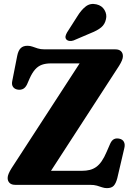

<svg xmlns="http://www.w3.org/2000/svg" viewBox="-20 -955 691 992"><path d="M595 -614.5 214 -27 107.5 -72.5H403Q425.5 -72.5 443.5 -77Q461.5 -81.5 476.8 -92.2Q492 -103 505.2 -122Q518.5 -141 531 -170.5L549.5 -213Q557.5 -230.5 569.2 -236.2Q581 -242 596.5 -238.5Q613.5 -235 620.2 -222Q627 -209 622.5 -190.5L586 -34.5Q579 -7.5 567.5 4.8Q556 17 532.5 17Q519.5 17 507.5 12.8Q495.5 8.5 480.8 4.2Q466 0 445 0H58.5Q39.5 0 29.5 -9.8Q19.5 -19.5 19.5 -35.5Q19.5 -45.5 24.8 -58Q30 -70.5 39.5 -85.5L423.5 -677L441 -627.5H243.5Q216.5 -627.5 196.8 -620.5Q177 -613.5 161.8 -596.5Q146.5 -579.5 133 -549.5L119.5 -518.5Q110.5 -500.5 97.8 -495Q85 -489.5 71.5 -492Q55.5 -494.5 47.5 -505.8Q39.5 -517 43 -535L69 -667Q74.5 -694 87 -706.2Q99.5 -718.5 122 -718.5Q135.5 -718.5 147.8 -714Q160 -709.5 175 -704.8Q190 -700 210.5 -700H576Q595 -700 605 -690.5Q615 -681 615 -664.5Q615 -655 610 -642.8Q605 -630.5 595 -614.5ZM378.5 -869Q399 -903 422.8 -921.5Q446.5 -940 478.5 -932.5Q507 -926 520.2 -902.8Q533.5 -879.5 527.5 -856Q522 -829.5 502.8 -813.5Q483.5 -797.5 449 -784L360 -746Q350 -742.5 339.5 -743.5Q329 -744.5 322.5 -751.5Q316.5 -759.5 318.8 -768.8Q321 -778 326.5 -787.5Z"/></svg>

Font: Fraunces 28pt Soft Wonky
Style: Bold
Weight: 700
Version: Version 1.000;[b76b70a41]